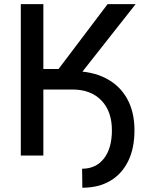

<svg xmlns="http://www.w3.org/2000/svg" viewBox="-20 -747 724 922"><path d="M225.5 -317.1V-405.5H328.5Q421.2 -405.5 487.7 -371.4Q554.3 -337.4 590 -273.8Q625.7 -210.2 625.7 -122.2Q626.1 -36.2 595.9 25.9Q565.7 88.1 509.6 121.3Q453.5 154.5 375.4 154.5L374.3 63.2Q440.7 63.2 478.9 14.4Q517 -34.4 517.4 -119.7Q517.8 -211.6 467.2 -264.4Q416.5 -317.1 328.5 -317.1ZM79.9 0V-727.3H188.2V-415.5H261L496.8 -727.3H631.4L308.2 -317.1H188.2V0Z"/></svg>

Font: InterMG Medium
Style: Regular
Weight: 500
Designer: Rasmus Andersson
Foundry: rsms
Version: Version 3.019;December 26, 2023;FontCreator 15.0.0.2955 64-b